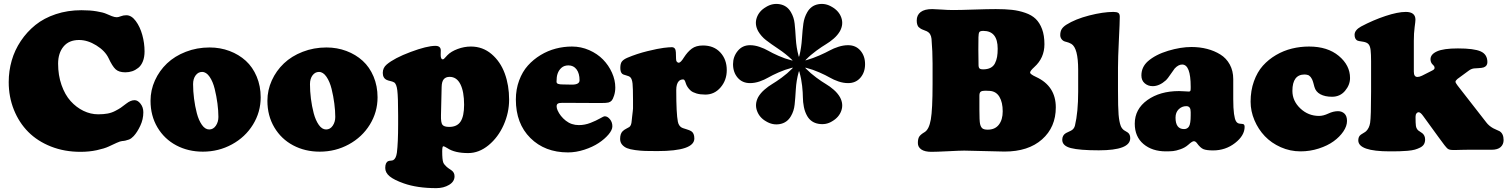

<svg xmlns="http://www.w3.org/2000/svg" viewBox="-20 -767 7765 989"><path d="M394.5 15.1Q312 15.1 242.7 -12.2Q173.3 -39.6 125.7 -87.4Q78.1 -135.3 51.5 -201.7Q24.9 -268.1 24.9 -344.2Q24.9 -401.4 40.3 -455.1Q55.7 -508.8 87.2 -555.9Q118.7 -603 162.6 -638.4Q206.5 -673.8 267.6 -694.1Q328.6 -714.4 399.4 -714.4Q443.8 -714.4 477.5 -708.7Q511.2 -703.1 526.4 -696.3Q541.5 -689.5 556.2 -683.8Q570.8 -678.2 581.5 -678.2Q589.4 -678.2 602.3 -683.3Q615.2 -688.5 630.9 -688.5Q657.2 -688.5 679.2 -658.9Q701.2 -629.4 712.9 -587.2Q724.6 -544.9 724.6 -502.4Q724.6 -473.1 716.1 -451.4Q707.5 -429.7 692.6 -417.7Q677.7 -405.8 661.1 -400.1Q644.5 -394.5 625.5 -394.5Q592.3 -394.5 575.4 -410.2Q558.6 -425.8 539.1 -467.8Q521 -505.4 476.1 -533.2Q431.2 -561 387.2 -561Q335 -561 307.1 -527.1Q279.3 -493.2 279.3 -439Q279.3 -379.4 296.9 -329.1Q314.5 -278.8 343.8 -246.3Q373 -213.9 409.9 -196Q446.8 -178.2 485.8 -178.2Q513.2 -178.2 534.2 -182.1Q555.2 -186 573.5 -195.6Q591.8 -205.1 601.8 -211.9Q611.8 -218.8 631.3 -233.9Q653.3 -251 673.3 -251Q689.5 -251 703.9 -232.7Q718.3 -214.4 718.3 -188.5Q718.3 -152.3 702.6 -119.1Q687 -85.9 668.5 -65.9Q656.7 -53.2 644.5 -48.3Q624.5 -41 609.4 -40.5Q600.1 -40 580.8 -31.2Q561.5 -22.5 539.8 -12.2Q518.1 -2 478.8 6.6Q439.5 15.1 394.5 15.1Z M755.4 -248Q755.4 -302.7 778.1 -352.8Q800.8 -402.8 840.3 -440.4Q879.9 -478 937 -500.2Q994.1 -522.5 1059.6 -522.5Q1114.3 -522.5 1162.4 -504.4Q1210.4 -486.3 1246.1 -453.9Q1281.7 -421.4 1302.2 -372.6Q1322.8 -323.7 1322.8 -265.6Q1322.8 -189.5 1283 -125Q1243.2 -60.5 1174.6 -23.2Q1106 14.2 1024.9 14.2Q949.2 14.2 887.9 -18.3Q826.7 -50.8 791 -110.8Q755.4 -170.9 755.4 -248ZM1105 -164.6Q1105 -196.3 1100.1 -233.9Q1095.2 -271.5 1085.9 -309.1Q1076.7 -346.7 1059.6 -371.6Q1042.5 -396.5 1021 -396.5Q1001 -396.5 987.8 -378.9Q974.6 -361.3 974.6 -333.5Q974.6 -297.9 979.5 -259Q984.4 -220.2 993.9 -183.8Q1003.4 -147.5 1020 -123.8Q1036.6 -100.1 1057.6 -100.1Q1078.6 -100.1 1091.8 -119.4Q1105 -138.7 1105 -164.6Z M1357.4 -248Q1357.4 -302.7 1380.1 -352.8Q1402.8 -402.8 1442.4 -440.4Q1481.9 -478 1539.1 -500.2Q1596.2 -522.5 1661.6 -522.5Q1716.3 -522.5 1764.4 -504.4Q1812.5 -486.3 1848.1 -453.9Q1883.8 -421.4 1904.3 -372.6Q1924.8 -323.7 1924.8 -265.6Q1924.8 -189.5 1885 -125Q1845.2 -60.5 1776.6 -23.2Q1708 14.2 1627 14.2Q1551.3 14.2 1490 -18.3Q1428.7 -50.8 1393.1 -110.8Q1357.4 -170.9 1357.4 -248ZM1707 -164.6Q1707 -196.3 1702.1 -233.9Q1697.3 -271.5 1688 -309.1Q1678.7 -346.7 1661.6 -371.6Q1644.5 -396.5 1623 -396.5Q1603 -396.5 1589.8 -378.9Q1576.7 -361.3 1576.7 -333.5Q1576.7 -297.9 1581.5 -259Q1586.4 -220.2 1595.9 -183.8Q1605.5 -147.5 1622.1 -123.8Q1638.7 -100.1 1659.7 -100.1Q1680.7 -100.1 1693.8 -119.4Q1707 -138.7 1707 -164.6Z M2030.8 -127V-171.9Q2030.8 -266.6 2026.6 -301Q2022.5 -335.4 2009.8 -342.8Q2002 -347.2 1990.5 -349.6Q1979 -352.1 1971.7 -355.5Q1951.7 -365.2 1951.7 -391.6Q1951.7 -417.5 1971.7 -434.6Q2010.7 -467.8 2095 -499.3Q2179.2 -530.8 2222.7 -530.8Q2250.5 -530.8 2250.5 -506.8Q2250.5 -502.9 2250.2 -495.6Q2250 -488.3 2250 -483.9Q2250 -461.4 2260.7 -461.4Q2263.7 -461.4 2266.6 -463.6Q2269.5 -465.8 2274.9 -472.2Q2280.3 -478.5 2284.2 -482.4Q2303.2 -502 2337.2 -514.6Q2371.1 -527.3 2405.8 -527.3Q2466.3 -527.3 2512 -488.5Q2557.6 -449.7 2580.1 -388.4Q2602.5 -327.1 2602.5 -253.9Q2602.5 -186.5 2574.2 -123Q2545.9 -59.6 2496.6 -19Q2447.3 21.5 2391.6 21.5Q2322.8 21.5 2285.2 -3.4Q2268.6 -13.7 2263.7 -13.7Q2257.8 -13.7 2257.8 12.7Q2257.8 55.2 2263.2 69.8Q2267.1 80.1 2281.2 92.8Q2287.1 98.1 2306.2 110.8Q2321.3 121.6 2321.3 141.1Q2321.3 168.5 2293.2 185.3Q2265.1 202.1 2227.1 202.1Q2129.4 202.1 2060.1 177.7Q2010.3 160.2 1987.3 141.4Q1964.4 122.6 1964.4 98.1Q1964.4 69.8 1980 63Q1984.4 61 1992.9 60.5Q2001.5 60.1 2005.9 57.6Q2020 49.8 2024.4 19.5Q2030.8 -32.2 2030.8 -127ZM2293.9 -113.3Q2334.5 -113.3 2352.5 -140.9Q2370.6 -168.5 2370.6 -227.5Q2370.6 -294.9 2351.6 -333Q2332.5 -371.1 2295.9 -371.1Q2275.9 -371.1 2265.6 -358.6Q2255.4 -346.2 2254.9 -318.8L2251.5 -173.8Q2250.5 -135.7 2258.8 -124.5Q2267.1 -113.3 2293.9 -113.3Z M2926.3 -527.3Q2972.7 -527.3 3014.9 -508.8Q3057.1 -490.2 3086.2 -460.4Q3115.2 -430.7 3132.3 -392.6Q3149.4 -354.5 3149.4 -316.4Q3149.4 -293.9 3143.1 -274.7Q3136.7 -255.4 3131.3 -249.5Q3124.5 -241.7 3114.3 -239Q3104 -236.3 3074.2 -236.3L2877 -237.3Q2860.4 -237.3 2853.8 -233.4Q2847.2 -229.5 2847.2 -219.2Q2847.2 -210 2852.1 -198.7Q2865.7 -168 2894.5 -145.3Q2923.3 -122.6 2961.9 -122.6Q2992.2 -122.6 3021.5 -134Q3050.8 -145.5 3070.1 -156.7Q3089.4 -168 3095.2 -168Q3109.4 -168 3121.8 -152.8Q3134.3 -137.7 3134.3 -116.2Q3134.3 -97.7 3114.5 -74.2Q3094.7 -50.8 3063.7 -30.3Q3032.7 -9.8 2989.7 4.2Q2946.8 18.1 2905.8 18.1Q2786.6 18.1 2711.9 -56.2Q2637.2 -130.4 2637.2 -254.4Q2637.2 -307.1 2654.1 -352.5Q2670.9 -397.9 2699.2 -429.4Q2727.5 -460.9 2764.6 -483.4Q2801.8 -505.9 2842.8 -516.6Q2883.8 -527.3 2926.3 -527.3ZM2926.3 -331.1Q2965.3 -331.1 2965.3 -353.5Q2965.3 -388.7 2950 -409.4Q2934.6 -430.2 2908.2 -430.2Q2886.2 -430.2 2872.3 -418Q2858.4 -405.8 2852.1 -387.2Q2846.7 -372.1 2846.7 -346.2Q2846.7 -337.9 2854.7 -335Q2862.8 -332 2879.4 -332Z M3240.7 -208V-250.5Q3240.7 -313 3238.3 -336.4Q3235.8 -359.9 3227.1 -368.7Q3220.7 -375 3204.8 -378.9Q3189 -382.8 3185.1 -386.7Q3175.3 -395.5 3175.3 -417Q3175.3 -439.9 3183.6 -450.4Q3191.9 -460.9 3210.9 -469.2Q3260.3 -490.2 3315.4 -503.7Q3370.6 -517.1 3398.7 -520.5Q3426.8 -523.9 3440.4 -523.9Q3460.4 -523.9 3461.4 -497.6Q3462.4 -478 3462.4 -463.4Q3462.4 -453.6 3466.8 -448.7Q3471.2 -443.8 3476.1 -443.8Q3486.3 -443.8 3503.4 -471.7Q3521.5 -500 3543.5 -516.4Q3565.4 -532.7 3601.1 -532.7Q3657.2 -532.7 3690.4 -496.8Q3723.6 -460.9 3723.6 -405.8Q3723.6 -354 3691.9 -316.9Q3660.2 -279.8 3613.3 -279.8Q3586.9 -279.8 3567.4 -285.6Q3547.9 -291.5 3538.1 -300Q3528.3 -308.6 3521.7 -318.8Q3515.1 -329.1 3512.7 -337.6Q3510.3 -346.2 3507.1 -352.1Q3503.9 -357.9 3499 -357.9Q3485.4 -357.9 3476.6 -349.1Q3463.4 -335 3463.4 -303.2Q3463.4 -181.6 3471.7 -140.1Q3476.1 -118.2 3492.2 -109.4Q3497.1 -106.9 3514.9 -101.6Q3532.7 -96.2 3540.5 -91.3Q3556.6 -81.1 3556.6 -53.7Q3556.6 11.2 3366.2 11.2Q3327.6 11.2 3303.5 10.5Q3279.3 9.8 3252 6.1Q3224.6 2.4 3209.5 -3.9Q3194.3 -10.3 3184.3 -22.2Q3174.3 -34.2 3174.3 -51.3Q3174.3 -78.1 3187 -90.8Q3194.8 -98.6 3206.1 -104.2Q3217.3 -109.9 3221.7 -112.8Q3232.4 -120.6 3233.9 -145Q3234.4 -150.9 3236.1 -165.8Q3237.8 -180.7 3239.3 -192.9Q3240.7 -205.1 3240.7 -208Z M3755.9 -436.5Q3755.9 -475.1 3780 -504.6Q3804.2 -534.2 3843.3 -534.2Q3867.2 -534.2 3892.3 -525.6Q3917.5 -517.1 3937.3 -505.6Q3957 -494.1 3990 -479.5Q4022.9 -464.8 4057.1 -456.1Q4062 -454.6 4062.5 -455.1Q4063.5 -455.1 4059.1 -459.5Q4027.8 -489.7 3989.5 -515.1Q3951.2 -540.5 3926 -560.1Q3900.9 -579.6 3885.3 -606.4Q3866.2 -641.6 3878.2 -676Q3890.1 -710.4 3925.8 -731Q3960 -752 3997.3 -745.1Q4034.7 -738.3 4054.2 -704.1Q4069.8 -677.7 4073.2 -645.3Q4076.7 -612.8 4079.3 -567.4Q4082 -522 4093.3 -480Q4094.2 -476.1 4094.7 -475.1Q4095.2 -474.1 4095.9 -475.1Q4096.7 -476.1 4097.7 -480Q4107.9 -521.5 4110.8 -567.6Q4113.8 -613.8 4118.2 -645.5Q4122.6 -677.2 4138.2 -704.1Q4157.7 -738.3 4194.8 -745.1Q4231.9 -752 4266.1 -731Q4301.8 -710.4 4313.7 -676Q4325.7 -641.6 4306.6 -606.4Q4294.4 -585.4 4274.4 -568.1Q4254.4 -550.8 4234.6 -539.1Q4214.8 -527.3 4185.5 -506.1Q4156.2 -484.9 4131.3 -459.5Q4127.9 -456.1 4128.2 -455.8Q4128.4 -455.6 4133.3 -457Q4167.5 -466.8 4200.7 -481.4Q4233.9 -496.1 4253.9 -507.1Q4273.9 -518.1 4299.1 -526.1Q4324.2 -534.2 4348.6 -534.2Q4388.2 -534.2 4412.1 -506.3Q4436 -478.5 4436 -436.5Q4436 -394.5 4412.1 -366.7Q4388.2 -338.9 4348.6 -338.9Q4324.2 -338.9 4299.1 -347.4Q4273.9 -356 4253.9 -367.7Q4233.9 -379.4 4200.7 -394Q4167.5 -408.7 4133.3 -417.5Q4127.4 -418.9 4127.2 -418.5Q4127 -418 4130.9 -414.1Q4155.8 -388.7 4185.1 -367.2Q4214.4 -345.7 4234.4 -334Q4254.4 -322.3 4274.4 -304.9Q4294.4 -287.6 4306.6 -266.6Q4325.7 -231.4 4313.7 -197Q4301.8 -162.6 4266.1 -142.1Q4234.9 -122.6 4196.3 -129.2Q4157.7 -135.7 4138.2 -168.9Q4126 -189.9 4120.8 -216.1Q4115.7 -242.2 4115.7 -265.4Q4115.7 -288.6 4111.8 -324.7Q4107.9 -360.8 4098.1 -395Q4097.2 -398.9 4096.7 -399.9Q4096.2 -400.9 4095.5 -399.9Q4094.7 -398.9 4093.8 -395Q4082 -352.5 4079.3 -306.9Q4076.7 -261.2 4073.2 -228.3Q4069.8 -195.3 4054.2 -168.9Q4034.7 -134.8 3997.3 -127.9Q3960 -121.1 3925.8 -142.1Q3892.1 -161.1 3879.4 -196Q3866.7 -231 3885.3 -266.6Q3897.5 -287.6 3917.5 -304.9Q3937.5 -322.3 3957.3 -334Q3977.1 -345.7 4006.3 -366.9Q4035.6 -388.2 4060.5 -413.6Q4064.9 -418 4064.7 -418.5Q4064.5 -418.9 4058.1 -417.5Q4023.9 -408.7 3990.7 -394Q3957.5 -379.4 3937.5 -367.7Q3917.5 -356 3892.6 -347.4Q3867.7 -338.9 3843.3 -338.9Q3803.7 -338.9 3779.8 -366.7Q3755.9 -394.5 3755.9 -436.5Z M4946.8 8.8Q4925.8 8.8 4864 12Q4802.2 15.1 4777.8 15.1Q4743.7 15.1 4725.8 2.9Q4708 -9.3 4708 -30.3Q4708 -52.7 4715.3 -63.7Q4722.7 -74.7 4742.7 -86.4Q4765.6 -100.1 4774.7 -151.6Q4783.7 -203.1 4783.7 -335V-439.9Q4783.7 -501.5 4778.3 -566.9Q4775.4 -595.2 4754.9 -605.5Q4751.5 -607.4 4739.3 -611.8Q4727.1 -616.2 4722.2 -619.6Q4715.3 -624 4711.7 -627.7Q4708 -631.3 4705.1 -639.9Q4702.1 -648.4 4702.1 -661.1Q4702.1 -689.5 4722.2 -704.8Q4742.2 -720.2 4781.7 -720.2Q4796.9 -720.2 4829.3 -717.8Q4861.8 -715.3 4889.2 -715.3Q4926.8 -715.3 4998 -717.8Q5069.3 -720.2 5109.4 -720.2Q5157.7 -720.2 5192.9 -716.3Q5228 -712.4 5261.2 -700.9Q5294.4 -689.5 5314.9 -669.7Q5335.4 -649.9 5347.7 -617.2Q5359.9 -584.5 5359.9 -539.1Q5359.9 -468.3 5307.6 -421.4Q5286.1 -401.9 5286.1 -393.1Q5286.1 -384.8 5316.9 -370.6Q5418.5 -323.7 5418.5 -213.9Q5418.5 -111.8 5347.7 -49.1Q5276.9 13.7 5154.3 13.7Q5124 13.7 5049.6 11.2Q4975.1 8.8 4946.8 8.8ZM5043.5 -409.7Q5066.4 -409.7 5081.8 -417.5Q5097.2 -425.3 5105 -440.7Q5112.8 -456.1 5116 -473.9Q5119.1 -491.7 5119.1 -516.1Q5119.1 -607.9 5044.9 -607.9Q5028.3 -607.9 5024.4 -601.3Q5020.5 -594.7 5020 -574.7Q5020 -571.3 5020 -569.3Q5019.5 -558.1 5019.5 -512.2Q5019.5 -454.6 5020.5 -430.2Q5021 -418 5026.4 -413.8Q5031.7 -409.7 5043.5 -409.7ZM5067.9 -99.1Q5105.5 -99.1 5125.2 -124.8Q5145 -150.4 5145 -193.4Q5145 -239.7 5128.2 -268.1Q5111.3 -296.4 5078.6 -298.8Q5061 -299.8 5055.2 -299.8Q5038.6 -299.8 5031.7 -294.7Q5024.9 -289.6 5024.9 -274.4V-202.6Q5024.9 -144 5028.3 -128.9Q5031.7 -113.3 5039.8 -106.2Q5047.9 -99.1 5067.9 -99.1Z M5533.7 -295.4V-406.7Q5533.7 -520 5498.5 -541Q5491.7 -544.9 5485.8 -547.1Q5480 -549.3 5474.1 -550.8Q5468.3 -552.2 5465.3 -553.2Q5454.6 -556.6 5448 -565.7Q5441.4 -574.7 5441.4 -585.9Q5441.4 -604.5 5448.7 -616.7Q5456.1 -628.9 5472.7 -639.6Q5519 -668.9 5590.6 -687.3Q5662.1 -705.6 5715.3 -705.6Q5732.4 -705.6 5740.2 -700.7Q5748 -695.8 5748 -680.7Q5748 -652.8 5743.4 -560.5Q5738.8 -468.3 5738.8 -418V-301.8Q5738.8 -212.9 5741.9 -176.3Q5745.1 -139.6 5752.4 -120.1Q5757.3 -106 5769 -96.7Q5772.5 -94.2 5780.8 -89.6Q5789.1 -85 5792.5 -81.5Q5801.8 -72.3 5801.8 -55.2Q5801.8 7.3 5640.1 7.3Q5541 7.3 5496.3 -4.2Q5451.7 -15.6 5451.7 -46.9Q5451.7 -70.3 5470.7 -81.5Q5475.1 -84 5484.4 -88.1Q5493.7 -92.3 5497.1 -94.2Q5512.7 -102.5 5517.1 -120.1Q5533.7 -189 5533.7 -295.4Z M5859.4 -378.4Q5859.4 -421.4 5892.6 -451.2Q5932.1 -485.8 5997.1 -505.4Q6062 -524.9 6117.2 -524.9Q6160.2 -524.9 6197.8 -515.1Q6235.4 -505.4 6266.1 -486.3Q6296.9 -467.3 6314.7 -434.6Q6332.5 -401.9 6332.5 -359.4V-256.8Q6332.5 -208.5 6336.4 -180.7Q6340.3 -152.8 6346.7 -142.6Q6353 -132.3 6363.3 -130.4Q6366.2 -129.9 6369.6 -129.6Q6373 -129.4 6376.5 -128.9Q6379.9 -128.4 6381.3 -128.4Q6391.1 -127.4 6391.1 -113.8Q6391.1 -68.8 6342 -30.5Q6293 7.8 6228.5 7.8Q6195.8 7.8 6179.4 1.5Q6163.1 -4.9 6144.5 -30.8Q6137.7 -39.6 6129.4 -39.6Q6121.1 -39.6 6101.1 -21.5Q6084 -6.3 6060.8 1.7Q6037.6 9.8 6022.5 11.2Q6007.3 12.7 5985.8 12.7Q5915 12.7 5870.1 -25.1Q5825.2 -63 5825.2 -129.9Q5825.2 -205.1 5890.1 -251.5Q5955.1 -297.9 6053.2 -297.9Q6064.5 -297.9 6082.3 -296.6Q6100.1 -295.4 6103.5 -295.4Q6109.9 -295.4 6111.6 -298.8Q6113.3 -302.2 6113.3 -313.5V-320.3Q6113.3 -434.6 6069.3 -434.6Q6049.8 -434.6 6030.8 -414.1Q6027.3 -410.2 6010.5 -385.5Q5993.7 -360.8 5986.3 -354Q5952.1 -323.2 5917.5 -323.2Q5893.6 -323.2 5876.5 -337.9Q5859.4 -352.5 5859.4 -378.4ZM6113.3 -172.9V-189.5Q6113.3 -205.1 6108.4 -211.9Q6103 -220.2 6090.8 -220.2Q6067.9 -220.2 6051.5 -204.1Q6035.2 -188 6035.2 -161.1Q6035.2 -102.1 6079.1 -102.1Q6096.2 -102.1 6104.7 -116Q6113.3 -129.9 6113.3 -172.9Z M6723.1 -527.3Q6818.4 -527.3 6876.2 -479Q6934.1 -430.7 6934.1 -365.2Q6934.1 -329.6 6908.4 -299.1Q6882.8 -268.6 6841.3 -268.6Q6805.2 -268.6 6781.2 -281.5Q6757.3 -294.4 6750.5 -319.8Q6750 -321.3 6748 -329.1Q6746.1 -336.9 6745.4 -338.9Q6744.6 -340.8 6742.7 -347.7Q6740.7 -354.5 6739.5 -356.4Q6738.3 -358.4 6735.6 -363.5Q6732.9 -368.7 6731 -370.4Q6729 -372.1 6725.6 -375.5Q6722.2 -378.9 6718.5 -380.1Q6714.8 -381.3 6710.2 -382.3Q6705.6 -383.3 6700.2 -383.3Q6637.2 -383.3 6637.2 -298.8Q6637.2 -247.1 6678 -208.5Q6718.8 -169.9 6774.4 -169.9Q6796.4 -169.9 6822.3 -182.1Q6848.1 -194.3 6872.1 -194.3Q6892.1 -194.3 6905.3 -181.9Q6918.5 -169.4 6918.5 -144Q6918.5 -117.7 6899.7 -89.8Q6880.9 -62 6849.6 -39.3Q6818.4 -16.6 6773.2 -2Q6728 12.7 6679.2 12.7Q6625.5 12.7 6577.1 -8.8Q6528.8 -30.3 6495.1 -65.7Q6461.4 -101.1 6441.7 -147.7Q6421.9 -194.3 6421.9 -243.2Q6421.9 -300.3 6439 -348.1Q6456.1 -396 6485.1 -428.5Q6514.2 -460.9 6553 -483.6Q6591.8 -506.3 6634.8 -516.8Q6677.7 -527.3 6723.1 -527.3Z M7042.5 -295.4V-450.7Q7042.5 -488.8 7040 -509.5Q7037.6 -530.3 7028.8 -540Q7020 -549.8 6997.6 -552.7Q6975.1 -555.7 6970.7 -558.6Q6957.5 -566.9 6957.5 -587.9Q6957.5 -611.8 6990.7 -630.4Q7053.2 -663.6 7116.7 -684.6Q7180.2 -705.6 7221.2 -705.6Q7271 -705.6 7271 -665.5Q7271 -656.7 7266.8 -626.5Q7262.7 -596.2 7262.7 -557.1V-397.9Q7262.7 -370.6 7281.2 -370.6Q7291.5 -370.6 7304.7 -377L7345.2 -397.5Q7360.4 -404.8 7365 -408.4Q7369.6 -412.1 7369.6 -417Q7369.6 -423.8 7365.7 -428.2Q7364.7 -429.7 7361.1 -433.1Q7357.4 -436.5 7356 -438.5Q7348.6 -448.7 7348.6 -461.9Q7348.6 -487.3 7382.1 -502.4Q7415.5 -517.6 7489.7 -517.6Q7572.8 -517.6 7607.2 -502.2Q7641.6 -486.8 7641.6 -446.8Q7641.6 -426.8 7622.6 -419.9Q7614.3 -417 7595.9 -416Q7577.6 -415 7572.8 -414.6Q7558.1 -412.6 7545.9 -403.3L7486.8 -359.9Q7477.1 -351.1 7477.3 -345.7Q7477.5 -340.3 7487.8 -326.7L7636.2 -136.2Q7649.4 -118.7 7671.4 -106.4Q7677.2 -103 7688.5 -98.4Q7699.7 -93.8 7704.1 -91.3Q7725.1 -78.6 7725.1 -45.4Q7725.1 -23.4 7710 -9.5Q7694.8 4.4 7663.1 4.4H7538.1Q7524.4 4.4 7507.6 4.9Q7490.7 5.4 7481.7 5.6Q7472.7 5.9 7462.9 5.6Q7453.1 5.4 7447 3.7Q7440.9 2 7437 -1Q7427.2 -8.3 7389.6 -61L7310.5 -169.9Q7296.9 -189 7287.1 -189Q7281.2 -189 7276.4 -182.9Q7271.5 -176.8 7271.5 -165Q7271.5 -131.8 7273.4 -118.7Q7275.4 -105 7284.7 -95.7Q7288.1 -92.8 7295.9 -87.9Q7303.7 -83 7306.6 -80.6Q7320.8 -68.8 7320.8 -48.3Q7320.8 -34.2 7314.7 -23.9Q7308.6 -13.7 7295.7 -7.1Q7282.7 -0.5 7268.1 3.7Q7253.4 7.8 7230.5 9.8Q7207.5 11.7 7188 12.2Q7168.5 12.7 7139.6 12.7Q6976.6 12.7 6976.6 -43.9Q6976.6 -59.1 6984.4 -68.4Q6987.8 -72.8 7000 -79.8Q7012.2 -86.9 7016.6 -90.8Q7033.2 -106.9 7037.6 -134.3Q7042.5 -165 7042.5 -295.4Z"/></svg>

Font: Cooper* Black
Style: Regular
Weight: 900
Designer: Owen Earl
Foundry: indestructible type*
Version: Version 0.001